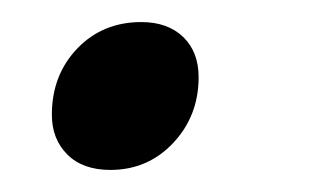

<svg xmlns="http://www.w3.org/2000/svg" viewBox="-20 -144 281 174"><path d="M27 -40Q27 -76 50 -100Q73 -124 108 -124Q132 -124 146 -110.5Q160 -97 160 -74Q160 -39 137 -14.5Q114 10 80 10Q55 10 41 -4Q27 -18 27 -40Z"/></svg>

Font: Taviraj Medium
Style: Italic
Weight: 500
Italic angle: -12°
Designer: Katatrad Team
Foundry: CadsonDemak
Version: Version 1.001